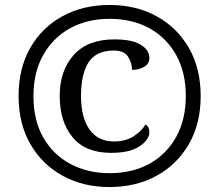

<svg xmlns="http://www.w3.org/2000/svg" viewBox="-20 -745 885 775"><path d="M422 10Q316 10 233 -35.5Q150 -81 102.5 -163.5Q55 -246 55 -358Q55 -469 102 -551.5Q149 -634 232 -679.5Q315 -725 422 -725Q529 -725 612 -679.5Q695 -634 742.5 -551.5Q790 -469 790 -357Q790 -246 742.5 -163.5Q695 -81 612 -35.5Q529 10 422 10ZM423 -46Q515 -46 584 -84.5Q653 -123 691.5 -193Q730 -263 730 -358Q730 -453 691 -523Q652 -593 583 -631Q514 -669 423 -669Q332 -669 263 -631Q194 -593 154.5 -523Q115 -453 115 -357Q115 -259 155 -189.5Q195 -120 264.5 -83Q334 -46 423 -46ZM428 -128Q325 -128 273 -191Q221 -254 221 -358Q221 -459 277 -522.5Q333 -586 442 -586Q513 -586 548 -564.5Q583 -543 583 -511Q583 -488 562.5 -475.5Q542 -463 513 -463Q513 -491 497 -516Q481 -541 440 -541Q368 -541 337.5 -493.5Q307 -446 307 -358Q307 -270 341.5 -222Q376 -174 441 -174Q488 -174 521 -196Q554 -218 567 -243Q583 -233 583 -211Q583 -182 544 -155Q505 -128 428 -128Z"/></svg>

Font: Noto Serif Tamil Medium
Style: Regular
Weight: 500
Designer: Indian Type Foundry, Tom Grace, and the Monotype Design Team
Foundry: Monotype Imaging Inc.
Version: Version 2.004; ttfautohint (v1.8.4.7-5d5b)